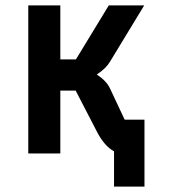

<svg xmlns="http://www.w3.org/2000/svg" viewBox="-20 -570 640 713"><path d="M341 -79 261 -233.5H204V0H85V-550H204V-349.5H262L384 -550H515.5L388.5 -341Q373.5 -315.5 339.5 -293.5Q376 -269 388.5 -241.5L443 -125.5H516.5V123H403.5V-8Q385.5 -17.5 369.2 -36.5Q353 -55.5 341 -79Z"/></svg>

Font: JuliaMono ExtraBold
Style: Regular
Weight: 800
Monospace: yes
Designer: cormullion
Foundry: corm
Version: Version 0.055; ttfautohint (v1.8.4)